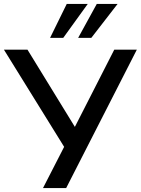

<svg xmlns="http://www.w3.org/2000/svg" viewBox="-27 -958 717 978"><path d="M192 0 311 -232 309 -195 -7 -705H113L356 -309H353L555 -705H670L310 0ZM228 -765 313 -938H420L295 -765ZM371 -765 466 -938H572L438 -765Z"/></svg>

Font: Nunito Sans 8pt SemiBold
Style: Regular
Weight: 600
Version: Version 3.101;gftools[0.9.27]